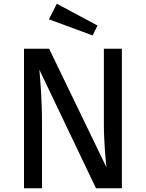

<svg xmlns="http://www.w3.org/2000/svg" viewBox="-20 -1004 778 1024"><path d="M283 -984 241 -901 474 -815 500 -868ZM630 -744H534V-338C534 -247 545 -129 548 -111L242 -744H108V0H204V-341C204 -480 195 -570 190 -632L492 0H630Z"/></svg>

Font: Glow Sans SC Normal Medium
Style: Regular
Weight: 600
Designer: Ryoko NISHIZUKA (kana, bopomofo & ideographs); Paul D. Hunt (Latin, Greek & Cyrillic); Sandoll Communications, Soo-young
Version: Version 0.93